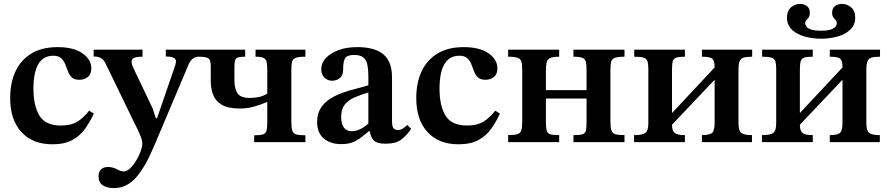

<svg xmlns="http://www.w3.org/2000/svg" viewBox="-20 -727 4547 982"><path d="M436 -161 460 -146Q440 -103 414.5 -67.5Q389 -32 349.5 -10.5Q310 11 248 11Q147 11 89.5 -51.5Q32 -114 32 -226Q32 -303 59 -361.5Q86 -420 140 -453Q194 -486 275 -486Q356 -486 401.5 -454.5Q447 -423 447 -377Q447 -348 429.5 -333.5Q412 -319 386 -319Q360 -319 347 -331.5Q334 -344 327.5 -362.5Q321 -381 313.5 -399Q306 -417 292.5 -429.5Q279 -442 253 -442Q201 -442 176 -399Q151 -356 151 -274Q151 -185 182 -135Q213 -85 292 -85Q343 -85 374.5 -104Q406 -123 436 -161Z M562 235Q528 235 506 221Q484 207 484 175Q484 151 497.5 139Q511 127 532 127Q557 127 577.5 138.5Q598 150 614 150Q629 150 646 133.5Q663 117 677 93.5Q691 70 699.5 46.5Q708 23 708 8Q708 -11 693.5 -43.5Q679 -76 664 -105L520 -402Q512 -419 498.5 -428.5Q485 -438 459 -438V-473H709V-437Q676 -437 664.5 -430.5Q653 -424 653 -411Q653 -401 657.5 -390Q662 -379 668 -367L761 -172L777 -122H783L876 -392Q880 -406 880 -413Q880 -427 866 -432.5Q852 -438 828 -438V-473H1007V-438Q978 -438 964 -425.5Q950 -413 939 -384L769 18Q722 130 674.5 182.5Q627 235 562 235Z M1542 0H1280V-35Q1312 -35 1326 -40Q1340 -45 1343.5 -60Q1347 -75 1347 -107V-205H1345Q1315 -192 1280.5 -182Q1246 -172 1206 -172Q1144 -172 1112 -192.5Q1080 -213 1069 -245Q1058 -277 1058 -310V-389Q1058 -417 1048 -427Q1038 -437 996 -437V-473H1234V-437Q1196 -437 1187.5 -428Q1179 -419 1179 -387V-316Q1179 -273 1195 -249.5Q1211 -226 1258 -226Q1278 -226 1302 -230.5Q1326 -235 1347 -248V-364Q1347 -393 1344 -408.5Q1341 -424 1328.5 -430.5Q1316 -437 1287 -437V-473H1542V-437Q1506 -437 1491 -430.5Q1476 -424 1473 -408.5Q1470 -393 1470 -364V-107Q1470 -76 1474.5 -60.5Q1479 -45 1494 -40Q1509 -35 1542 -35Z M1725 10Q1669 10 1635.5 -19Q1602 -48 1602 -104Q1602 -145 1620 -173.5Q1638 -202 1667.5 -221Q1697 -240 1732 -252.5Q1767 -265 1802 -273.5Q1837 -282 1864 -291V-337Q1864 -401 1847.5 -423.5Q1831 -446 1792 -446Q1757 -446 1746 -430.5Q1735 -415 1735 -372Q1735 -341 1718 -327.5Q1701 -314 1677 -314Q1658 -314 1640.5 -329Q1623 -344 1623 -374Q1623 -404 1645.5 -429Q1668 -454 1709.5 -470Q1751 -486 1807 -486Q1897 -486 1941 -449Q1985 -412 1985 -331V-110Q1985 -80 1992.5 -71Q2000 -62 2016 -62Q2029 -62 2040.5 -69.5Q2052 -77 2063 -88L2083 -68Q2058 -32 2030.5 -12Q2003 8 1953 8Q1910 8 1893.5 -7Q1877 -22 1871 -56H1867Q1843 -36 1823.5 -21.5Q1804 -7 1781.5 1.5Q1759 10 1725 10ZM1864 -95V-254Q1823 -242 1791.5 -228Q1760 -214 1742.5 -191Q1725 -168 1725 -130Q1725 -56 1780 -56Q1820 -56 1864 -95Z M2513 -161 2537 -146Q2517 -103 2491.5 -67.5Q2466 -32 2426.5 -10.5Q2387 11 2325 11Q2224 11 2166.5 -51.5Q2109 -114 2109 -226Q2109 -303 2136 -361.5Q2163 -420 2217 -453Q2271 -486 2352 -486Q2433 -486 2478.5 -454.5Q2524 -423 2524 -377Q2524 -348 2506.5 -333.5Q2489 -319 2463 -319Q2437 -319 2424 -331.5Q2411 -344 2404.5 -362.5Q2398 -381 2390.5 -399Q2383 -417 2369.5 -429.5Q2356 -442 2330 -442Q2278 -442 2253 -399Q2228 -356 2228 -274Q2228 -185 2259 -135Q2290 -85 2369 -85Q2420 -85 2451.5 -104Q2483 -123 2513 -161Z M2840 0H2579V-36Q2610 -36 2625.5 -40.5Q2641 -45 2646 -60Q2651 -75 2651 -105V-364Q2651 -395 2647 -410.5Q2643 -426 2627.5 -431.5Q2612 -437 2579 -437V-473H2840V-437Q2808 -437 2794 -430.5Q2780 -424 2776 -408.5Q2772 -393 2772 -364V-266H2980V-364Q2980 -393 2977 -408.5Q2974 -424 2960 -430.5Q2946 -437 2913 -437V-473H3174V-437Q3138 -437 3123 -430.5Q3108 -424 3105 -408.5Q3102 -393 3102 -364V-108Q3102 -77 3106.5 -61.5Q3111 -46 3126 -41Q3141 -36 3174 -36V0H2913V-36Q2946 -36 2960 -40.5Q2974 -45 2977 -60.5Q2980 -76 2980 -108V-223H2772V-108Q2772 -76 2776 -60.5Q2780 -45 2794 -40.5Q2808 -36 2840 -36Z M3483 0H3223V-36Q3267 -36 3281.5 -47.5Q3296 -59 3296 -99V-374Q3296 -401 3291 -414.5Q3286 -428 3270.5 -432.5Q3255 -437 3224 -437V-473H3483V-437Q3454 -437 3440 -432.5Q3426 -428 3421.5 -414.5Q3417 -401 3417 -372V-151H3419L3635 -382Q3635 -418 3622.5 -427.5Q3610 -437 3570 -437V-473H3827V-437Q3799 -437 3783.5 -432.5Q3768 -428 3762.5 -413Q3757 -398 3757 -367V-99Q3757 -59 3771 -47.5Q3785 -36 3826 -36V0H3570V-36Q3610 -36 3622.5 -47.5Q3635 -59 3635 -99V-317H3633L3417 -89Q3417 -59 3430 -47.5Q3443 -36 3483 -36Z M4137 0H3877V-36Q3921 -36 3935.5 -47.5Q3950 -59 3950 -99V-374Q3950 -401 3945 -414.5Q3940 -428 3924.5 -432.5Q3909 -437 3878 -437V-473H4137V-437Q4108 -437 4094 -432.5Q4080 -428 4075.5 -414.5Q4071 -401 4071 -372V-151H4073L4289 -382Q4289 -418 4276.5 -427.5Q4264 -437 4224 -437V-473H4481V-437Q4453 -437 4437.5 -432.5Q4422 -428 4416.5 -413Q4411 -398 4411 -367V-99Q4411 -59 4425 -47.5Q4439 -36 4480 -36V0H4224V-36Q4264 -36 4276.5 -47.5Q4289 -59 4289 -99V-317H4287L4071 -89Q4071 -59 4084 -47.5Q4097 -36 4137 -36ZM4180 -529Q4138 -529 4098 -539.5Q4058 -550 4031.5 -574Q4005 -598 4005 -637Q4005 -671 4025 -689Q4045 -707 4073 -707Q4093 -707 4107.5 -695.5Q4122 -684 4122 -662Q4122 -641 4110 -630.5Q4098 -620 4098 -608Q4098 -602 4103.5 -592.5Q4109 -583 4126.5 -576.5Q4144 -570 4180 -570Q4215 -570 4232 -577Q4249 -584 4254.5 -592.5Q4260 -601 4260 -607Q4260 -617 4254 -623.5Q4248 -630 4242 -638.5Q4236 -647 4236 -662Q4236 -685 4251 -696Q4266 -707 4287 -707Q4312 -707 4333 -689.5Q4354 -672 4354 -637Q4354 -598 4327.5 -574Q4301 -550 4261 -539.5Q4221 -529 4180 -529Z"/></svg>

Font: STIX Two Text SemiBold
Style: Regular
Weight: 600
Designer: Ross Mills, John Hudson & Paul Hanslow, Tiro Typeworks Ltd; with prior portions MicroPress Inc., and Coen Hoffman.
Foundry: Tiro Typeworks Ltd
Version: Version 2.13 b171